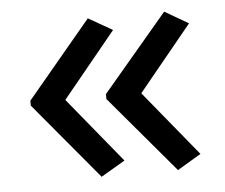

<svg xmlns="http://www.w3.org/2000/svg" viewBox="-39 -514 587 501"><g transform="rotate(-5 254.5 -263.5)"><path d="M40 -270 208 -471 271 -435 131 -264 271 -93 208 -56 40 -257ZM238 -270 408 -471 470 -435 330 -264 470 -93 408 -56 238 -257Z"/></g></svg>

Font: Noto Sans Old Permic
Style: Regular
Weight: 400
Designer: Monotype Design Team
Foundry: Monotype Imaging Inc.
Version: Version 2.001; ttfautohint (v1.8.4.7-5d5b)